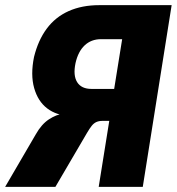

<svg xmlns="http://www.w3.org/2000/svg" viewBox="-43 -725 686 745"><path d="M-23 0 96 -204Q118 -243 147 -262Q176 -281 203 -284L237 -285L229 -275Q176 -277 140 -304.5Q104 -332 89.5 -383.5Q75 -435 89 -504Q105 -569 138.5 -614Q172 -659 223.5 -682Q275 -705 342 -705H623L511 0H340L381 -256H355Q341 -256 331 -251.5Q321 -247 313 -237Q305 -227 295 -210L172 0ZM312 -380H400L431 -573H349Q311 -573 285.5 -549Q260 -525 250 -480Q240 -432 256.5 -406Q273 -380 312 -380Z"/></svg>

Font: Nunito Sans 10pt Condensed Black
Style: Italic
Weight: 900
Width: 3
Italic angle: -9°
Designer: Vernon Adams
Foundry: Vernon Adams
Version: Version 3.101;gftools[0.9.27]